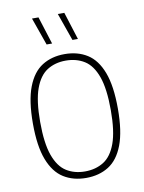

<svg xmlns="http://www.w3.org/2000/svg" viewBox="-89 -861 696 930"><g transform="rotate(-10 259.0 -396.0)"><path d="M259 7Q195.5 7 148.5 -22.5Q101.5 -52 75.8 -118.8Q50 -185.5 50 -297Q50 -409 75.8 -476Q101.5 -543 148.5 -572.5Q195.5 -602 259 -602Q323 -602 370 -572.5Q417 -543 442.5 -476Q468 -409 468 -297Q468 -185.5 442.5 -118.8Q417 -52 370 -22.5Q323 7 259 7ZM259 -25Q311.5 -25 350.8 -49.5Q390 -74 411.5 -133Q433 -192 433 -296Q433 -401.5 411.5 -461.2Q390 -521 350.8 -545.5Q311.5 -570 259 -570Q207 -570 168 -545.5Q129 -521 107.5 -462Q86 -403 86 -299Q86 -193.5 107.5 -133.8Q129 -74 168 -49.5Q207 -25 259 -25ZM309 -663 261 -799H293L336 -663ZM182 -663 134 -799H166L209 -663Z"/></g></svg>

Font: Encode Sans SC Condensed Thin
Style: Regular
Weight: 100
Width: 3
Designer: Multiple Designers
Foundry: Impallari Type
Version: Version 3.002